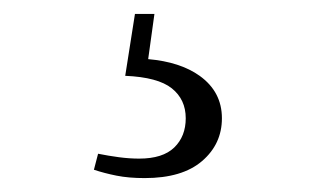

<svg xmlns="http://www.w3.org/2000/svg" viewBox="-20 -21 472 276"><path d="M160 88 174 -1H202L193 64Q239 68 267 88Q299 111 299 149Q299 186 270.5 210.5Q242 235 188 235Q165 235 147.5 231.5Q130 228 115 223L121 200Q136 203 151 205Q166 207 180 207Q214 207 230.5 191Q247 175 247 149Q247 122 227 106Q207 90 160 88Z"/></svg>

Font: Early Summer Mincho Light
Style: Regular
Weight: 300
Designer: GuiWonder
Version: Version 1.002